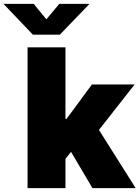

<svg xmlns="http://www.w3.org/2000/svg" viewBox="-95 -972 721 992"><path d="M222.7 -125V-357.4H248.5L379.9 -535.6H600.6L379.9 -254.4H324.7ZM47.4 0V-727.5H243.2V0ZM382.8 0 258.3 -210.4 385.7 -349.1 606 0ZM79.1 -952.1 144.5 -872.1 211.4 -952.1H365.7V-950.2L214.4 -793H74.7L-75.2 -950.2V-952.1Z"/></svg>

Font: Inter 20pt Black
Style: Regular
Weight: 900
Version: Version 4.001;git-66647c0bb